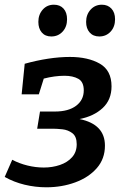

<svg xmlns="http://www.w3.org/2000/svg" viewBox="-24 -785 527 816"><path d="M173 11Q126 11 80.5 0Q35 -11 -4 -33L28 -106Q58 -90 93 -81.5Q128 -73 162 -73Q199 -73 231 -84Q263 -95 282.5 -117Q302 -139 302 -172Q302 -205 283.5 -219Q265 -233 241 -235.5Q217 -238 201 -238H134L146 -311H209Q267 -311 299.5 -335.5Q332 -360 332 -401Q332 -437 309 -450Q286 -463 250 -463Q230 -463 207.5 -460Q185 -457 162 -451L141 -384H68L81 -514Q131 -528 180 -535.5Q229 -543 273 -543Q350 -543 400 -514.5Q450 -486 450 -418Q450 -361 412.5 -326Q375 -291 314 -279Q422 -257 422 -166Q422 -110 387.5 -70.5Q353 -31 296 -10Q239 11 173 11ZM194 -630Q168 -630 153.5 -647Q139 -664 139 -692Q139 -723 157.5 -744Q176 -765 205 -765Q231 -765 246 -748.5Q261 -732 261 -703Q261 -671 242 -650.5Q223 -630 194 -630ZM398 -630Q372 -630 357 -647Q342 -664 342 -692Q342 -723 361 -744Q380 -765 409 -765Q434 -765 449.5 -748.5Q465 -732 465 -703Q465 -671 446 -650.5Q427 -630 398 -630Z"/></svg>

Font: Bitter SemiBold
Style: Italic
Weight: 600
Italic angle: -9°
Designer: Sol Matas, and Bitter project Authors
Foundry: Sol Matas
Version: Version 2.001